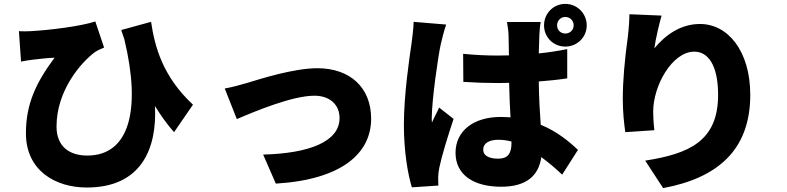

<svg xmlns="http://www.w3.org/2000/svg" viewBox="-20 -891 4040 985"><path d="M77 -731 88 -575C112 -580 127 -582 150 -585C175 -588 228 -594 260 -595C164 -466 113 -357 113 -207C113 -17 263 71 425 71C707 71 786 -131 775 -347C806 -297 838 -252 873 -213L970 -354C814 -499 774 -652 755 -779L602 -737L618 -689C705 -328 644 -93 428 -93C336 -93 270 -139 270 -242C270 -426 394 -569 466 -623C481 -633 499 -641 514 -647L469 -781C399 -757 233 -736 135 -731C116 -730 96 -730 77 -731Z M1133 -437 1195 -280C1293 -322 1481 -400 1593 -400C1672 -400 1722 -354 1722 -285C1722 -164 1565 -104 1330 -98L1395 51C1739 30 1884 -108 1884 -282C1884 -442 1776 -541 1608 -541C1485 -541 1313 -485 1246 -465C1217 -456 1163 -442 1133 -437Z M2269 -765 2102 -779C2101 -741 2095 -696 2091 -666C2080 -592 2052 -404 2052 -251C2052 -115 2072 2 2093 70L2229 61C2228 44 2228 26 2228 15C2228 5 2231 -18 2234 -32C2246 -90 2277 -191 2307 -281L2233 -339C2220 -310 2208 -291 2196 -262C2195 -266 2195 -282 2195 -285C2195 -378 2229 -611 2241 -663C2245 -681 2260 -742 2269 -765ZM2838 -761C2838 -785 2856 -804 2880 -804C2904 -804 2923 -786 2923 -761C2923 -737 2904 -719 2880 -719C2856 -719 2838 -737 2838 -761ZM2771 -761C2771 -700 2819 -652 2880 -652C2941 -652 2990 -700 2990 -761C2990 -822 2941 -871 2880 -871C2819 -871 2771 -822 2771 -761ZM2604 -165V-158C2604 -103 2585 -77 2536 -77C2494 -77 2459 -89 2459 -124C2459 -156 2490 -174 2536 -174C2559 -174 2581 -171 2604 -165ZM2754 -778H2581C2585 -757 2589 -724 2589 -709L2591 -607L2534 -606C2474 -606 2414 -609 2356 -615L2357 -471C2416 -467 2476 -465 2535 -465L2592 -466C2593 -403 2596 -342 2599 -289C2582 -290 2566 -291 2548 -291C2409 -291 2317 -219 2317 -107C2317 6 2410 67 2551 67C2682 67 2744 9 2757 -85C2791 -60 2827 -30 2864 5L2945 -122C2901 -164 2839 -216 2754 -251C2750 -310 2745 -382 2744 -473C2795 -477 2845 -482 2890 -489V-639C2844 -630 2795 -622 2744 -617L2747 -711C2748 -733 2750 -759 2754 -778Z M3374 -811 3209 -818C3209 -791 3206 -745 3201 -703C3185 -587 3175 -477 3175 -384C3175 -316 3182 -252 3188 -213L3337 -223C3332 -267 3331 -298 3331 -319C3331 -451 3428 -626 3542 -626C3613 -626 3664 -556 3664 -404C3664 -167 3515 -102 3290 -67L3382 74C3657 23 3829 -118 3829 -404C3829 -630 3714 -768 3571 -768C3467 -768 3389 -706 3337 -643C3343 -691 3364 -776 3374 -811Z"/></svg>

Font: ChiuKong Gothic MN Heavy
Style: Regular
Weight: 900
Designer: Ryoko NISHIZUKA 西塚涼子 (kana, bopomofo & ideographs); Paul D. Hunt (Latin, Greek & Cyrillic); Sandoll Communications 산돌커뮤니
Foundry: Adobe
Version: Version 1.300